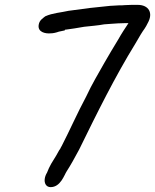

<svg xmlns="http://www.w3.org/2000/svg" viewBox="-20 -715 637 789"><path d="M139 -613C134 -583 166 -576 188 -578C199 -578 211 -581 222 -585L246 -590L247 -593H249C271 -596 300 -600 326 -605C352 -608 382 -610 408 -615C425 -617 445 -617 465 -619C475 -619 486 -620 496 -620H508C494 -599 480 -578 466 -553C445 -519 427 -488 409 -457C385 -414 357 -368 334 -318C297 -249 268 -182 232 -112H231V-111C229 -108 228 -103 225 -100L224 -99C204 -61 193 -50 181 -24L173 -5C169 1 165 11 164 19C161 37 169 54 188 54C229 54 244 4 254 -11C269 -34 288 -68 305 -100C379 -251 452 -399 537 -537C553 -565 565 -585 574 -597C579 -604 583 -612 587 -620C611 -662 591 -695 546 -695H521C511 -695 502 -694 495 -694H494C486 -693 478 -693 469 -693H468C458 -692 446 -692 433 -691C378 -686 319 -679 265 -671H264C229 -663 197 -662 166 -648C155 -639 142 -632 139 -613Z"/></svg>

Font: Scribbler
Style: ExBdIta
Weight: 800
Designer: Mew Too
Foundry: Cannot Into Space Fonts
Version: Version 1.001